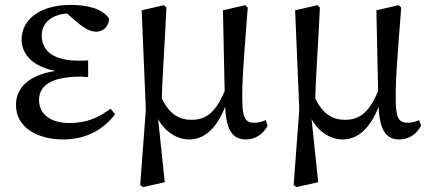

<svg xmlns="http://www.w3.org/2000/svg" viewBox="-20 -554 1752 782"><path d="M430 -111C376 -71 329 -53 263 -53C185 -53 139 -89 139 -147C139 -196 174 -242 311 -242C316 -242 326 -241 339 -240V-308C329 -307 311 -307 301 -307C198 -307 150 -346 150 -410C150 -466 199 -496 253 -499L296 -462C327 -436 349 -425 372 -425C404 -425 425 -451 424 -479C395 -520 335 -534 268 -534C141 -534 68 -473 68 -393C68 -336 109 -284 206 -265C104 -250 45 -201 45 -126C45 -36 131 14 238 14C337 14 406 -32 449 -89Z M1062 -65C1048 -58 1031 -54 1016 -54C981 -54 968 -72 967 -139C965 -216 972 -302 989 -523L979 -533L888 -512L895 -183C856 -90 815 -66 759 -66C716 -66 672 -84 639 -153C641 -239 649 -337 658 -523L648 -533L557 -512L574 -108L551 200L563 208L651 188L624 -69C653 -15 704 14 750 14C812 14 862 -30 897 -119C901 -33 922 14 981 14C1023 14 1053 -10 1070 -42Z M1687 -65C1673 -58 1656 -54 1641 -54C1606 -54 1593 -72 1592 -139C1590 -216 1597 -302 1614 -523L1604 -533L1513 -512L1520 -183C1481 -90 1440 -66 1384 -66C1341 -66 1297 -84 1264 -153C1266 -239 1274 -337 1283 -523L1273 -533L1182 -512L1199 -108L1176 200L1188 208L1276 188L1249 -69C1278 -15 1329 14 1375 14C1437 14 1487 -30 1522 -119C1526 -33 1547 14 1606 14C1648 14 1678 -10 1695 -42Z"/></svg>

Font: Noto Serif SC Medium
Style: Regular
Weight: 500
Designer: Ryoko NISHIZUKA 西塚涼子 (kana & ideographs); Frank Grießhammer (Latin, Greek & Cyrillic); Wenlong ZHANG 张文龙 (bopomofo); San
Foundry: Adobe Systems Incorporated
Version: Version 1.001;PS 1.001;hotconv 16.6.54;makeotf.lib2.5.65590